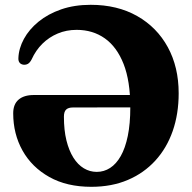

<svg xmlns="http://www.w3.org/2000/svg" viewBox="-20 -738 778 778"><path d="M33.5 -279Q33.5 -315.5 55.2 -334.2Q77 -353 117 -353H560V-303L275.5 -302.5Q257 -302.5 248 -294Q239 -285.5 239 -265Q239 -210.5 249.2 -169Q259.5 -127.5 277.5 -99Q295.5 -70.5 319.8 -56Q344 -41.5 372 -41.5Q401.5 -41.5 426.2 -57.5Q451 -73.5 469.2 -105.5Q487.5 -137.5 497.8 -187Q508 -236.5 508 -303.5Q508 -409.5 480.8 -478.8Q453.5 -548 404.8 -582.5Q356 -617 290.5 -617Q249 -617 214 -602.2Q179 -587.5 152 -561Q125 -534.5 108 -497Q101 -483.5 92.5 -479Q84 -474.5 73.5 -476Q63.5 -478 58.8 -484.8Q54 -491.5 54.5 -502.5Q56 -542 77 -580.5Q98 -619 136.2 -650.2Q174.5 -681.5 227.8 -700Q281 -718.5 347.5 -718.5Q455.5 -718.5 535.8 -673Q616 -627.5 660 -546.8Q704 -466 704 -360Q704 -276.5 679.8 -207Q655.5 -137.5 609.2 -87Q563 -36.5 497.8 -8.8Q432.5 19 350 19Q250.5 19 179.8 -20.8Q109 -60.5 71.2 -128Q33.5 -195.5 33.5 -279Z"/></svg>

Font: Fraunces
Style: Bold
Weight: 700
Version: Version 1.000;[b76b70a41]